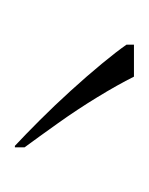

<svg xmlns="http://www.w3.org/2000/svg" viewBox="9 -815 200 258"><g transform="rotate(90 109.0 -686.0)"><path d="M176 -606Q161 -620 141.5 -639.5Q122 -659 102 -681Q82 -703 65.5 -723Q49 -743 40 -756V-766H83Q94 -744 110.5 -717Q127 -690 145.5 -664Q164 -638 178 -619V-606Z"/></g></svg>

Font: Noto Serif Lao Thin
Style: Regular
Weight: 250
Designer: Monotype Design Team
Foundry: Monotype Imaging Inc.
Version: Version 2.003